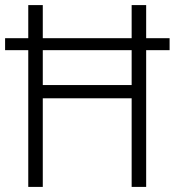

<svg xmlns="http://www.w3.org/2000/svg" viewBox="-20 -734 686 754"><path d="M91 0V-537H0V-584H91V-714H148V-584H497V-714H554V-584H646V-537H554V0H497V-348H148V0ZM148 -400H497V-537H148Z"/></svg>

Font: Noto Sans Lao Looped SemiCondensed Light
Style: Regular
Weight: 300
Width: 4
Designer: Mark Frömberg, Ben Mitchell
Foundry: The Fontpad Ltd
Version: Version 1.002; ttfautohint (v1.8.4.7-5d5b)